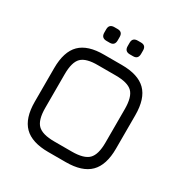

<svg xmlns="http://www.w3.org/2000/svg" viewBox="-189 -987 1093 1138"><g transform="rotate(30 358.0 -418.5)"><path d="M268 -743Q232 -743 232 -779V-802Q232 -837 268 -837H290Q324 -837 324 -802V-779Q324 -743 290 -743ZM428 -743Q392 -743 392 -779V-802Q392 -837 428 -837H450Q484 -837 484 -802V-779Q484 -743 450 -743ZM298 0Q186 0 133 -53Q80 -106 80 -218V-448Q80 -561 133 -613.5Q186 -666 298 -665H418Q530 -665 583 -612.5Q636 -560 636 -447V-218Q636 -106 583 -53Q530 0 418 0ZM152 -218Q152 -136 184 -104Q216 -72 298 -72H418Q500 -72 532 -104Q564 -136 564 -218V-447Q564 -530 532 -561.5Q500 -593 418 -593H298Q216 -594 184 -562.5Q152 -531 152 -448Z"/></g></svg>

Font: Jura SemiBold
Style: Regular
Weight: 600
Designer: Daniel Johnson, Alexei Vanyashin
Foundry: Daniel Johnson
Version: Version 5.103